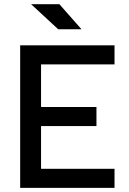

<svg xmlns="http://www.w3.org/2000/svg" viewBox="-20 -914 626 934"><path d="M78.1 0V-693.4H179.7V0ZM78.1 0V-92.8H537.1V0ZM78.1 -300.8V-393.6H449.2V-300.8ZM78.1 -600.6V-693.4H537.1V-600.6ZM263.2 -771.5 131.3 -893.6H269L376.5 -771.5Z"/></svg>

Font: Cascadia Code
Style: Regular
Weight: 400
Monospace: yes
Designer: Aaron Bell
Foundry: Saja Typeworks
Version: Version 2106.017